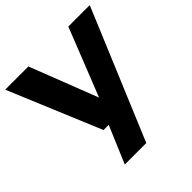

<svg xmlns="http://www.w3.org/2000/svg" viewBox="-202 -699 1071 1071"><g transform="rotate(-45 334.0 -163.5)"><path d="M229 0 0.5 -547H183.5L339.5 -145.5L498.5 -547H667.5L346.5 220H177L270 0Z"/></g></svg>

Font: Encode Sans Exp
Style: Bold
Weight: 700
Width: 7
Designer: Multiple Designers
Foundry: Impallari Type
Version: Version 3.002; ttfautohint (v1.8.3) -l 8 -r 50 -G 200 -x 14 